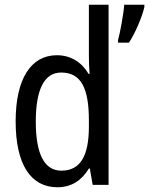

<svg xmlns="http://www.w3.org/2000/svg" viewBox="-20 -780 629 810"><path d="M222 10C283 10 325 -20 355 -69H359L371 0H438V-760H355V-543C355 -523 356 -494 358 -468H354C325 -517 279 -547 220 -547C111 -547 46 -448 46 -268C46 -86 110 10 222 10ZM589 -750V-760H504C502 -725 486 -638 478 -611V-600H524C549 -637 580 -709 589 -750ZM239 -60C166 -60 131 -132 131 -267C131 -399 165 -474 238 -474C322 -474 355 -408 355 -272V-246C355 -122 319 -60 239 -60Z"/></svg>

Font: Noto Sans Sinhala Condensed
Style: Regular
Weight: 400
Width: 3
Designer: Jelle Bosma - Monotype Design Team
Foundry: Monotype Imaging Inc.
Version: Version 2.006